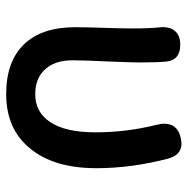

<svg xmlns="http://www.w3.org/2000/svg" viewBox="-13 -581 607 621"><g transform="rotate(90 290.5 -270.5)"><path d="M284 13Q179 13 123.5 -44.5Q68 -102 68 -210Q68 -240 70 -301.5Q72 -363 72 -394Q72 -451 68.5 -482.5Q65 -514 79.5 -532Q94 -550 124 -550Q174 -550 179 -506Q182 -479 182 -419Q182 -392 179 -321Q175 -238 175 -202Q175 -141 208 -109Q236 -81 285 -81Q342 -81 374 -128Q408 -178 408 -275Q408 -376 384 -472Q376 -502 385 -523Q395 -544 424 -551Q478 -565 493 -511Q524 -392 524 -279Q524 -140 459 -63Q397 13 284 13Z"/></g></svg>

Font: GenSenRounded TW M
Style: Regular
Weight: 500
Version: Version 1.501;PS 1;hotconv 16.6.51;makeotf.lib2.5.65220